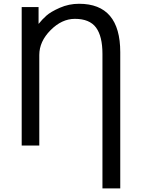

<svg xmlns="http://www.w3.org/2000/svg" viewBox="-20 -783 761 1033"><path d="M96.7 0V-745.1H187.5V-655.3H188.5Q206.1 -677.7 229.5 -698.7Q252.9 -719.7 301.8 -741.2Q350.6 -762.7 405.3 -762.7Q627 -762.7 627 -502V230.5H531.2V-493.2Q531.2 -587.9 496.6 -634.8Q461.9 -681.6 382.8 -681.6Q312.5 -681.6 252 -620.6Q191.4 -559.6 191.4 -487.3V0Z"/></svg>

Font: Gothic A1 Medium
Style: Regular
Weight: 500
Designer: HanYang I&C Co.,Ltd.
Foundry: HanYang I&C Co.,Ltd.
Version: Version 2.50